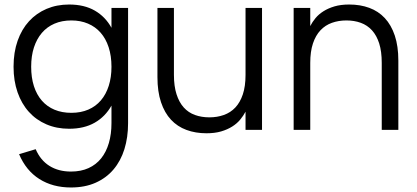

<svg xmlns="http://www.w3.org/2000/svg" viewBox="-20 -575 1844 850"><path d="M286 -555Q353 -555 399.8 -528Q446.5 -501 473.5 -452V-540H547V-29.5Q547 33 530.8 85.2Q514.5 137.5 482.5 175.2Q450.5 213 403.2 234Q356 255 294 255Q213.5 255 154.2 217.5Q95 180 64.5 107.5L138 85.5Q159 134.5 199 159.5Q239 184.5 294 184.5Q338.5 184.5 372 169.2Q405.5 154 428 125.8Q450.5 97.5 462 58Q473.5 18.5 473.5 -30V-107.5Q446 -58.5 399.2 -31.8Q352.5 -5 286 -5Q231 -5 185.5 -24.5Q140 -44 107.8 -79.8Q75.5 -115.5 57.8 -166.2Q40 -217 40 -279.5Q40 -343.5 58 -394.5Q76 -445.5 108.5 -481Q141 -516.5 186.2 -535.8Q231.5 -555 286 -555ZM296 -75.5Q338 -75.5 371 -89.8Q404 -104 426.8 -130.8Q449.5 -157.5 461.5 -195.2Q473.5 -233 473.5 -279.5Q473.5 -327.5 461 -365.8Q448.5 -404 425.5 -430.2Q402.5 -456.5 369.5 -470.5Q336.5 -484.5 296 -484.5Q254 -484.5 221 -470.2Q188 -456 165.2 -429.2Q142.5 -402.5 130.2 -364.8Q118 -327 118 -279.5Q118 -231.5 130.2 -193.5Q142.5 -155.5 165.5 -129.2Q188.5 -103 221.5 -89.2Q254.5 -75.5 296 -75.5Z M750 -243.5Q750 -193.5 761.5 -157.8Q773 -122 793.5 -99.2Q814 -76.5 843 -66Q872 -55.5 907 -55.5Q941.5 -55.5 971 -66Q1000.5 -76.5 1021.8 -99Q1043 -121.5 1055 -157.2Q1067 -193 1067 -243.5V-540H1140V0H1067V-80.5Q1057.5 -62.5 1043.2 -45.2Q1029 -28 1008 -14.8Q987 -1.5 959 6.8Q931 15 894 15Q845.5 15 805.5 0.2Q765.5 -14.5 737 -45Q708.5 -75.5 692.8 -122.5Q677 -169.5 677 -233.5V-540H750Z M1670 -296.5Q1670 -347 1658.8 -382.5Q1647.5 -418 1626.8 -440.8Q1606 -463.5 1577.2 -474Q1548.5 -484.5 1513.5 -484.5Q1479 -484.5 1449.5 -474Q1420 -463.5 1398.8 -441Q1377.5 -418.5 1365.5 -382.8Q1353.5 -347 1353.5 -296.5V0H1280V-540H1353.5V-459.5Q1362.5 -477.5 1376.8 -494.8Q1391 -512 1412 -525.2Q1433 -538.5 1461 -546.8Q1489 -555 1526 -555Q1575 -555 1615 -540.2Q1655 -525.5 1683.5 -495Q1712 -464.5 1727.8 -417.5Q1743.5 -370.5 1743.5 -306.5V0H1670Z"/></svg>

Font: Vela Sans
Style: Regular
Weight: 400
Designer: Principal design: Mikhail Sharanda - project Manrope.
Design modification: Ravid Balaliev
Foundry: Mikhail Sharanda
Version: Version 1.001